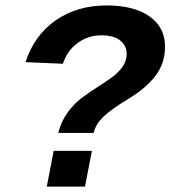

<svg xmlns="http://www.w3.org/2000/svg" viewBox="-20 -689 640 709"><path d="M325.7 -198.2H195.3Q202.6 -227.1 215.1 -250Q227.5 -272.9 244.9 -292.7Q262.2 -312.5 283.7 -328.9Q305.2 -345.2 369.1 -386.7Q410.2 -412.6 429 -437.5Q447.8 -462.4 447.8 -490.7Q447.8 -520 424.1 -539.3Q400.4 -558.6 354.5 -558.6Q305.2 -558.6 266.4 -530Q227.5 -501.5 212.4 -453.6L74.2 -459.5Q106.4 -558.6 185.5 -613.8Q264.6 -668.9 374 -668.9Q474.1 -668.9 531.7 -628.7Q589.4 -588.4 589.4 -516.6Q589.4 -456.1 554.7 -409.9Q520 -363.8 454.6 -324.2Q392.1 -286.6 362.8 -258.8Q333.5 -231 325.7 -198.2ZM152.8 0 178.2 -131.8H319.3L293.9 0Z"/></svg>

Font: Liberation Mono
Style: Bold Italic
Weight: 700
Italic angle: -12°
Monospace: yes
Designer: Steve Matteson
Foundry: Ascender Corporation
Version: Version 2.1.5